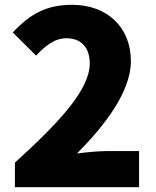

<svg xmlns="http://www.w3.org/2000/svg" viewBox="-20 -738 649 798"><path d="M42 -62V40H558V-110H422C388 -110 337 -105 300 -100C414 -215 524 -356 524 -484C524 -626 424 -718 280 -718C174 -718 106 -681 33 -603L130 -507C166 -545 205 -579 256 -579C316 -579 353 -542 353 -474C353 -366 228 -231 42 -62Z"/></svg>

Font: コーポレート・ロゴ ver3 Bold
Style: Regular
Weight: 700
Designer: [KANA_main] LOGOTYPE.JP [Source Han Sans] Ryoko NISHIZUKA 西塚涼子 (kana, bopomofo & ideographs); Paul D. Hunt (Latin, Greek
Version: Version 12.001;FEAKit 1.0